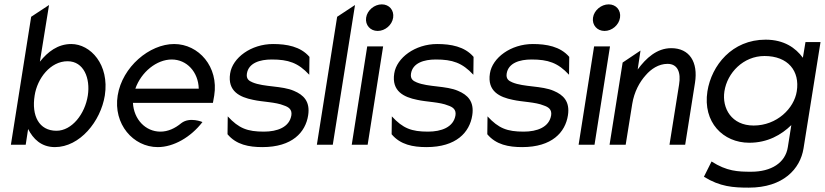

<svg xmlns="http://www.w3.org/2000/svg" viewBox="-20 -664 3785 881"><path d="M30 0H98L109 -72C132 -27 169 11 232 11C346 11 442 -107 461 -226C483 -368 395 -462 307 -462C245 -462 199 -426 163 -381L205 -641L123 -587ZM139 -226C151 -304 211 -383 290 -383C365 -383 395 -304 383 -226C370 -141 310 -64 239 -64C159 -64 124 -133 139 -226Z M520 -226C499 -95 591 11 704 11C777 11 856 -35 909 -104C909 -104 851 -129 812 -99C783 -75 751 -60 716 -60C648 -60 594 -116 590 -192H957L963 -226C984 -357 892 -462 779 -462C666 -462 541 -357 520 -226ZM601 -257C628 -334 699 -391 768 -391C837 -391 890 -334 892 -257Z M1036 -327C1023 -245 1081 -218 1141 -206C1185 -196 1245 -196 1283 -180C1304 -173 1321 -162 1317 -135C1308 -80 1252 -60 1191 -60C1115 -60 1076 -75 1025 -130L1024 -48C1064 0 1122 11 1184 11C1321 11 1382 -57 1394 -135C1404 -199 1372 -229 1329 -247C1275 -271 1191 -264 1139 -286C1122 -293 1109 -302 1113 -327C1121 -375 1172 -391 1227 -391C1303 -391 1348 -376 1399 -321L1400 -403C1359 -451 1295 -462 1233 -462C1132 -462 1047 -399 1036 -327Z M1434 0H1507L1609 -641L1527 -587Z M1660 -583C1655 -549 1679 -522 1713 -522C1747 -522 1779 -549 1784 -583C1789 -617 1766 -644 1732 -644C1698 -644 1665 -617 1660 -583ZM1594 0H1667L1738 -451H1665Z M1789 -327C1776 -245 1834 -218 1894 -206C1938 -196 1998 -196 2036 -180C2057 -173 2074 -162 2070 -135C2061 -80 2005 -60 1944 -60C1868 -60 1829 -75 1778 -130L1777 -48C1817 0 1875 11 1937 11C2074 11 2135 -57 2147 -135C2157 -199 2125 -229 2082 -247C2028 -271 1944 -264 1892 -286C1875 -293 1862 -302 1866 -327C1874 -375 1925 -391 1980 -391C2056 -391 2101 -376 2152 -321L2153 -403C2112 -451 2048 -462 1986 -462C1885 -462 1800 -399 1789 -327Z M2228 -327C2215 -245 2273 -218 2333 -206C2377 -196 2437 -196 2475 -180C2496 -173 2513 -162 2509 -135C2500 -80 2444 -60 2383 -60C2307 -60 2268 -75 2217 -130L2216 -48C2256 0 2314 11 2376 11C2513 11 2574 -57 2586 -135C2596 -199 2564 -229 2521 -247C2467 -271 2383 -264 2331 -286C2314 -293 2301 -302 2305 -327C2313 -375 2364 -391 2419 -391C2495 -391 2540 -376 2591 -321L2592 -403C2551 -451 2487 -462 2425 -462C2324 -462 2239 -399 2228 -327Z M2701 -583C2696 -549 2720 -522 2754 -522C2788 -522 2820 -549 2825 -583C2830 -617 2807 -644 2773 -644C2739 -644 2706 -617 2701 -583ZM2635 0H2708L2779 -451H2706Z M2777 0H2851L2881 -187C2890 -243 2915 -288 2943 -319C2967 -347 3002 -371 3043 -371C3090 -371 3105 -331 3096 -276L3052 0H3124L3169 -284C3184 -379 3144 -443 3060 -443C2994 -443 2944 -397 2906 -345L2919 -432L2837 -377Z M3226 -245C3204 -103 3298 -9 3418 -9C3502 -9 3565 -45 3611 -90L3595 11C3584 83 3519 124 3427 124C3366 124 3315 122 3245 77L3210 147C3284 193 3345 197 3416 197C3574 197 3652 111 3667 17L3745 -471H3676L3664 -399C3631 -444 3578 -482 3493 -482C3339 -482 3245 -364 3226 -245ZM3304 -245C3317 -330 3391 -407 3488 -407C3596 -407 3651 -338 3636 -245C3624 -167 3545 -88 3438 -88C3337 -88 3292 -167 3304 -245Z"/></svg>

Font: Charger Sport
Style: NrwObl
Weight: 400
Designer: Jasper
Foundry: Cannot Into Space Fonts
Version: Version 1.1